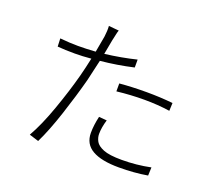

<svg xmlns="http://www.w3.org/2000/svg" viewBox="-127 -942 1254 1117"><g transform="rotate(20 500.0 -384.0)"><path d="M538 -426V-475Q615 -482 706 -482Q788 -482 868 -474L866 -425Q790 -436 709 -436Q624 -436 538 -426ZM591 -642V-593Q490 -570 387 -560Q385 -550 382 -539Q370 -484 357 -430Q329 -324 288.5 -201Q248 -78 209 1L151 -17Q196 -96 238.5 -215.5Q281 -335 309 -440Q323 -493 336 -555Q281 -550 235 -550Q175 -550 128 -554L126 -604Q187 -598 237 -598Q286 -598 346 -602Q347 -608 348 -613Q359 -671 364 -702Q369 -739 367 -769L430 -763Q426 -753 423 -738.5Q420 -724 417 -711Q415 -704 414 -698Q407 -658 397 -607Q497 -619 591 -642ZM494 -252 543 -248Q528 -199 528 -159Q528 -136 540 -114Q552 -92 589 -77Q626 -62 703 -62Q794 -62 881 -80L879 -29Q798 -15 702 -15Q594 -15 537.5 -47.5Q481 -80 481 -149Q481 -196 494 -252Z"/></g></svg>

Font: LXGW 975 Gothic SC 200W
Style: Regular
Weight: 200
Version: Version 2.01;February 25, 2021